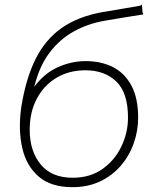

<svg xmlns="http://www.w3.org/2000/svg" viewBox="-20 -765 649 795"><path d="M280 10Q191 10 140 -34Q89 -78 72 -153Q55 -228 68 -321L109 -404L120 -403Q162 -461 219 -486.5Q276 -512 334 -512Q399 -512 448 -487Q497 -462 524.5 -410Q552 -358 552 -278Q552 -223 533.5 -171Q515 -119 480 -78.5Q445 -38 394.5 -14Q344 10 280 10ZM281 -29Q353 -29 404 -65Q455 -101 482.5 -158.5Q510 -216 510 -278Q510 -381 461.5 -427.5Q413 -474 334 -474Q266 -474 214 -443Q162 -412 132.5 -356.5Q103 -301 103 -228Q103 -139 148.5 -84Q194 -29 281 -29ZM110 -359 68 -321Q87 -440 127.5 -521Q168 -602 236 -649.5Q304 -697 405 -715Q445 -722 482.5 -728Q520 -734 558 -741Q563 -742 565 -744.5Q567 -747 568 -743L570 -715Q571 -711 573 -708.5Q575 -706 571 -705Q523 -697 487 -691.5Q451 -686 407 -678Q342 -666 285 -634.5Q228 -603 186 -548Q144 -493 123 -410Z"/></svg>

Font: Libre Franklin Thin
Style: Italic
Weight: 100
Italic angle: -8°
Designer: Pablo Impallari, Rodrigo Fuenzalida, Nhung Nguyen
Foundry: Impallari Type
Version: Version 3.000